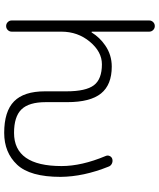

<svg xmlns="http://www.w3.org/2000/svg" viewBox="64 -878 802 971"><g transform="rotate(90 465.5 -392.0)"><path d="M139.6 -49.8Q139.6 -38.1 131.3 -29.8Q123 -21.5 111.3 -21.5Q99.6 -21.5 91.3 -29.8Q83 -38.1 83 -49.8V-745.1Q83 -756.8 91.3 -765.1Q99.6 -773.4 111.3 -773.4Q123 -773.4 131.3 -765.1Q139.6 -756.8 139.6 -745.1V-455.1Q139.6 -454.1 141.1 -453.6Q142.6 -453.1 143.6 -454.1Q168.9 -495.1 209 -522.5Q256.8 -555.7 316.4 -555.7Q408.2 -555.7 452.1 -501.5Q496.1 -447.3 496.1 -330.1V-221.7Q496.1 -136.7 532.7 -99.1Q569.3 -61.5 651.4 -61.5Q819.3 -61.5 819.3 -301.8Q819.3 -403.3 768.6 -524.4Q763.7 -535.2 768.6 -545.4Q773.4 -555.7 784.2 -558.6Q795.9 -561.5 807.1 -556.2Q818.4 -550.8 822.3 -539.1Q873 -413.1 874 -296.9Q874 -142.6 812.5 -77.1Q751 -11.7 651.4 -11.7Q543 -11.7 492.2 -61.5Q441.4 -111.3 441.4 -217.8V-326.2Q441.4 -424.8 410.6 -465.3Q379.9 -505.9 304.7 -505.9Q241.2 -505.9 190.4 -444.8Q139.6 -383.8 139.6 -300.8Z"/></g></svg>

Font: Gen Jyuu Gothic P Light
Style: Regular
Weight: 200
Designer: [Source Han Sans]
Ryoko NISHIZUKA  (kana & ideographs); Paul D. Hunt (Latin, Greek & Cyrillic); Wenlong ZHANG  (bopomofo
Version: Version 1.002.20150607